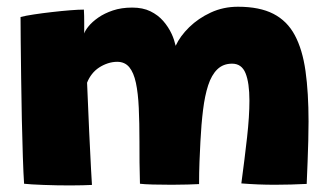

<svg xmlns="http://www.w3.org/2000/svg" viewBox="-20 -542 969 570"><path d="M51.5 3.5Q49.5 -26 47.8 -77.2Q46 -128.5 44.8 -189.2Q43.5 -250 42.8 -309.8Q42 -369.5 41.5 -418Q41 -466.5 41 -491.5Q56 -495.5 81 -499.2Q106 -503 134.5 -506.2Q163 -509.5 188.2 -511.5Q213.5 -513.5 229 -513.5Q229.5 -505 229.8 -494.8Q230 -484.5 230 -474.5Q230 -464.5 230 -456.2Q230 -448 230 -442.5Q232.5 -451 243 -464Q253.5 -477 271.8 -489.8Q290 -502.5 315.2 -511Q340.5 -519.5 372.5 -519.5Q404 -519.5 426.5 -508.5Q449 -497.5 464.5 -479.8Q480 -462 489.5 -441.5Q493.5 -433 496.5 -423.8Q499.5 -414.5 501.5 -406Q514.5 -434.5 541.5 -461Q568.5 -487.5 605.8 -504.8Q643 -522 686.5 -522Q750.5 -522 791.5 -501Q832.5 -480 855.2 -437.5Q878 -395 887 -331Q896 -267 896 -181.5Q896 -154 895.2 -124.2Q894.5 -94.5 893.2 -62.5Q892 -30.5 890.5 4Q868 5 843.8 5.8Q819.5 6.5 796 6.5Q771 6.5 746.2 5.5Q721.5 4.5 696.5 2.5Q706.5 -72 713.5 -134.5Q720.5 -197 720.5 -243Q720.5 -296 709 -324.5Q697.5 -353 669 -353Q642.5 -353 625.2 -336.2Q608 -319.5 598 -288.8Q588 -258 582.8 -215.5Q577.5 -173 575 -122Q573.5 -93 572.2 -61.2Q571 -29.5 571 4.5Q559.5 5 537.2 5.8Q515 6.5 490 6.5Q460.5 6.5 433.8 5.8Q407 5 395.5 3.5Q394.5 -30.5 394.2 -59.8Q394 -89 394 -121Q394 -177.5 392 -221.5Q390 -265.5 383.5 -296Q377 -326.5 363.8 -342.5Q350.5 -358.5 328 -358.5Q314 -358.5 300.2 -354Q286.5 -349.5 274.2 -341.5Q262 -333.5 253 -322Q244 -310.5 238.5 -296.5Q241.5 -217 244.8 -150Q248 -83 250.2 -41Q252.5 1 253 7Q247 7.5 225.8 8Q204.5 8.5 188.5 8.5Q148.5 8.5 108.8 7Q69 5.5 51.5 3.5Z"/></svg>

Font: Grandstander Thin Black
Style: Regular
Weight: 900
Version: Version 1.200